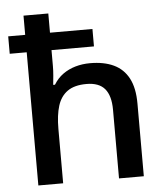

<svg xmlns="http://www.w3.org/2000/svg" viewBox="-54 -808 739 856"><g transform="rotate(-5 316.0 -380.0)"><path d="M194 -760V-674H384V-596H194V-524Q194 -505 192 -482Q190 -459 188 -441H196Q213 -469 238 -487Q263 -505 294 -514Q325 -523 360 -523Q422 -523 465.5 -502.5Q509 -482 532 -438.5Q555 -395 555 -325V0H444V-307Q444 -370 418 -401Q392 -432 336 -432Q282 -432 251 -410Q220 -388 207 -346.5Q194 -305 194 -243V0H83V-596H7V-674H83V-760Z"/></g></svg>

Font: Noto Sans Oriya Medium
Style: Regular
Weight: 500
Version: Version 2.003